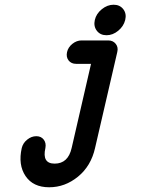

<svg xmlns="http://www.w3.org/2000/svg" viewBox="-20 -653 600 812"><path d="M410.5 -614Q434 -633 460.5 -633Q487 -633 501.5 -614Q516 -595 509.5 -568.5Q503 -542 480 -523Q457 -504 430.5 -504Q404 -504 389.5 -523Q375 -542 381 -568.5Q387 -595 410.5 -614ZM211 39Q268 39 283 -27L365 -383H302Q281 -383 270 -397.5Q259 -412 263.5 -432.5Q268 -453 286 -467.5Q304 -482 325 -482H438Q458 -482 469.5 -467.5Q481 -453 476 -433L382 -27Q365 49 310 94Q255 139 188 139Q120 139 88 91.5Q56 44 72 -27Q77 -48 95 -62.5Q113 -77 133.5 -77Q154 -77 165 -62.5Q176 -48 172 -27Q157 39 211 39Z"/></svg>

Font: Brass Mono
Style: Bold Italic
Weight: 700
Italic angle: -13°
Monospace: yes
Version: Version 1.000; ttfautohint (v1.8.3) -l 8 -r 50 -G 200 -x 14 